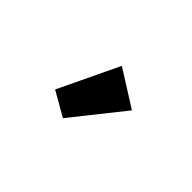

<svg xmlns="http://www.w3.org/2000/svg" viewBox="-39 -989 578 578"><g transform="rotate(45 250.0 -700.5)"><path d="M227.1 -582.5 149.4 -627 241.2 -819.3 357.4 -746.1Z"/></g></svg>

Font: Schibsted Grotesk
Style: Bold
Weight: 700
Designer: Bakken & Baeck AS, Henrik Kongsvoll
Foundry: Schibsted ASA
Version: Version 1.100;gftools[0.9.25]